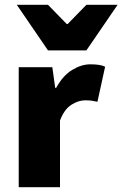

<svg xmlns="http://www.w3.org/2000/svg" viewBox="-20 -780 510 800"><path d="M58 0V-500H198L210 -414H214Q242 -465 280.5 -488.5Q319 -512 356 -512Q379 -512 393.5 -509.5Q408 -507 418 -502L386 -356Q373 -359 362 -360.5Q351 -362 334 -362Q307 -362 277.5 -343.5Q248 -325 230 -278V0ZM180 -570 50 -760H180L258 -680H262L340 -760H470L340 -570Z"/></svg>

Font: Mada Black
Style: Regular
Weight: 900
Designer: Khaled Hosny
Version: Version 1.5